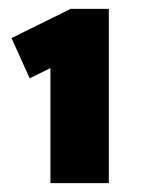

<svg xmlns="http://www.w3.org/2000/svg" viewBox="-20 -822 322 434"><path d="M94 -408V-668L47 -645L6 -736L140 -802H226V-408Z"/></svg>

Font: Gantari Black
Style: Regular
Weight: 900
Version: Version 1.000